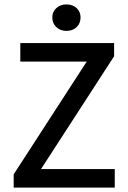

<svg xmlns="http://www.w3.org/2000/svg" viewBox="-20 -850 580 870"><path d="M42 0V-60L373 -571H72V-655H497V-595L166 -84H500V0ZM281 -710Q254 -710 235.5 -727Q217 -744 217 -771Q217 -797 235.5 -813.5Q254 -830 281 -830Q309 -830 327 -813.5Q345 -797 345 -771Q345 -744 327 -727Q309 -710 281 -710Z"/></svg>

Font: Source Sans 3 Medium
Style: Regular
Weight: 500
Designer: Paul D. Hunt
Foundry: Adobe
Version: Version 3.052;hotconv 1.1.0;makeotfexe 2.6.0